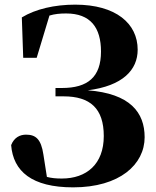

<svg xmlns="http://www.w3.org/2000/svg" viewBox="-20 -787 671 827"><path d="M295 20C496 20 603 -79 603 -196C603 -303 540 -384 358 -398C509 -417 573 -486 573 -573C573 -685 480 -767 304 -767C215 -767 133 -748 74 -712L80 -538H138L193 -720C216 -727 239 -729 265 -729C370 -729 415 -668 415 -565C415 -455 358 -408 247 -408H219V-372H254C368 -372 427 -320 427 -201C427 -80 353 -18 246 -18C221 -18 201 -20 182 -25L167 -121C157 -189 133 -207 92 -207C66 -207 41 -195 28 -162C37 -49 117 20 295 20Z"/></svg>

Font: Noto Serif CJK HK Black
Style: Regular
Weight: 900
Designer: Ryoko NISHIZUKA 西塚涼子 (kana & ideographs); Frank Grießhammer (Latin, Greek & Cyrillic); Wenlong ZHANG 张文龙 (bopomofo); San
Foundry: Adobe
Version: Version 2.001;hotconv 1.1.0;makeotfexe 2.6.0